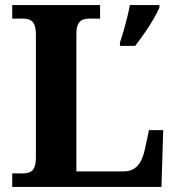

<svg xmlns="http://www.w3.org/2000/svg" viewBox="-20 -734 694 754"><path d="M28 0V-53H70Q84.6 -53 96.3 -57.5Q108 -62 114.5 -76Q121 -90 121 -118V-596Q121 -624.9 114.3 -638.4Q107.6 -652 96.3 -656.5Q85 -661 70 -661H28V-714H373V-661H331Q317.3 -661 305.8 -657Q294.3 -652.9 287.2 -639.9Q280 -626.9 280 -600V-61H466Q489 -61 505.5 -71Q522 -81 532.5 -100.5Q543 -120 549 -148L565 -223H621L614 0ZM451 -567Q458 -587 465.5 -613Q473 -639 479.5 -665.5Q486 -692 490 -714H606V-704Q597 -683 581 -656Q565 -629 546.5 -602.5Q528 -576 511 -554H451Z"/></svg>

Font: Noto Serif Tamil
Style: Italic
Weight: 400
Italic angle: -12°
Designer: Indian Type Foundry, Tom Grace, and the Monotype Design Team
Foundry: Monotype Imaging Inc.
Version: Version 2.003